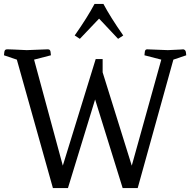

<svg xmlns="http://www.w3.org/2000/svg" viewBox="-20 -949 960 969"><path d="M237 -670 152 -648 297 -113 463 -651H498V-584L645 -113L794 -648L709 -670Q709 -676 711 -688.5Q713 -701 724 -700L827 -696Q877 -698 891 -699Q905 -700 905 -700Q905 -700 905 -700Q905 -700 905 -700Q916 -698 918 -686.5Q920 -675 920 -670L855 -648L675 0H599L460 -447L323 0H247L65 -648L0 -670Q0 -675 2 -687.5Q4 -700 15 -700Q15 -700 22 -700Q29 -700 50.5 -699Q72 -698 115 -696Q169 -698 191.5 -699Q214 -700 218 -700Q222 -700 222 -700Q233 -700 235 -688Q237 -676 237 -670ZM480 -855 383 -753 357 -770Q390 -817 415 -857Q440 -897 457 -929H502Q519 -897 544 -857Q569 -817 602 -770L576 -753Z"/></svg>

Font: Mate SC
Style: Regular
Weight: 400
Designer: Eduardo Rodriguez Tunni
Foundry: Eduardo Rodriguez Tunni
Version: Version 1.003; ttfautohint (v1.8.4.7-5d5b);gftools[0.9.24]